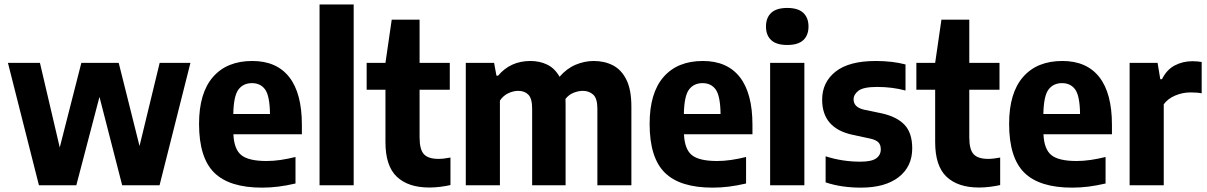

<svg xmlns="http://www.w3.org/2000/svg" viewBox="-20 -828 5395 858"><path d="M154 0 15.5 -547H158.5L247 -169L343.5 -547H510.5L603.5 -175.5L693.5 -547H831L693 0H526L424.5 -395L321 0Z M1151 10.5Q1005 10.5 937.2 -56.5Q869.5 -123.5 869.5 -274.5Q869.5 -412.5 931.8 -484Q994 -555.5 1107.5 -555.5Q1216 -555.5 1272.5 -483.5Q1329 -411.5 1329 -270V-228H1023Q1026 -160.5 1058.8 -134.5Q1091.5 -108.5 1171 -108.5Q1201 -108.5 1233.8 -113.2Q1266.5 -118 1300.5 -126.5V-8Q1259.5 1.5 1223.5 6Q1187.5 10.5 1151 10.5ZM1106 -456.5Q1067 -456.5 1045.5 -427.8Q1024 -399 1022.5 -318.5H1186.5Q1185.5 -399 1165 -427.8Q1144.5 -456.5 1106 -456.5Z M1408 0V-808H1560.5V0Z M1898.5 10Q1804.5 10 1753.5 -38Q1702.5 -86 1702.5 -193V-427H1618.5V-547H1702.5L1730.5 -740H1855V-547H1990V-427H1855V-214.5Q1855 -159.5 1874.5 -138.8Q1894 -118 1939 -118Q1951.5 -118 1964.2 -119.5Q1977 -121 1993 -124V-1Q1973 3.5 1947.8 6.8Q1922.5 10 1898.5 10Z M2061.5 0V-547H2188L2198.5 -490H2206Q2261 -555.5 2350.5 -555.5Q2392 -555.5 2425.8 -539Q2459.5 -522.5 2480.5 -485Q2512.5 -522 2552.5 -538.8Q2592.5 -555.5 2633.5 -555.5Q2681.5 -555.5 2719.5 -535.8Q2757.5 -516 2779.5 -471.2Q2801.5 -426.5 2801.5 -351V0H2649.5V-343Q2649.5 -388 2631 -405Q2612.5 -422 2584.5 -422Q2565.5 -422 2544 -413.8Q2522.5 -405.5 2507 -386Q2507.5 -372.5 2507.5 -358V0H2358V-343Q2358 -388 2341 -405Q2324 -422 2296 -422Q2274.5 -422 2251.8 -411.5Q2229 -401 2214 -378.5V0Z M3164.5 10.5Q3018.5 10.5 2950.8 -56.5Q2883 -123.5 2883 -274.5Q2883 -412.5 2945.2 -484Q3007.5 -555.5 3121 -555.5Q3229.5 -555.5 3286 -483.5Q3342.5 -411.5 3342.5 -270V-228H3036.5Q3039.5 -160.5 3072.2 -134.5Q3105 -108.5 3184.5 -108.5Q3214.5 -108.5 3247.2 -113.2Q3280 -118 3314 -126.5V-8Q3273 1.5 3237 6Q3201 10.5 3164.5 10.5ZM3119.5 -456.5Q3080.5 -456.5 3059 -427.8Q3037.5 -399 3036 -318.5H3200Q3199 -399 3178.5 -427.8Q3158 -456.5 3119.5 -456.5Z M3421.5 0V-547H3574.5V0ZM3498 -627Q3449.5 -627 3426.2 -648.8Q3403 -670.5 3403 -709.5Q3403 -748.5 3426.2 -770.5Q3449.5 -792.5 3498 -792.5Q3546.5 -792.5 3569.8 -770.5Q3593 -748.5 3593 -709.5Q3593 -670.5 3569.8 -648.8Q3546.5 -627 3498 -627Z M3827.5 10.5Q3785 10.5 3745.2 4.8Q3705.5 -1 3669.5 -13V-129.5Q3744 -105.5 3825 -105.5Q3874.5 -105.5 3895.2 -120.2Q3916 -135 3916 -160.5Q3916 -181.5 3905 -192.2Q3894 -203 3869.5 -208.5L3790.5 -225.5Q3654 -254.5 3654 -382.5Q3654 -460.5 3714 -508Q3774 -555.5 3894 -555.5Q3931 -555.5 3964.8 -551.5Q3998.5 -547.5 4026.5 -540V-423.5Q3967 -439.5 3900 -439.5Q3838.5 -439.5 3816.5 -422.8Q3794.5 -406 3794.5 -384Q3794.5 -349 3840.5 -338L3920 -321.5Q3988 -306.5 4022.2 -270.2Q4056.5 -234 4056.5 -165Q4056.5 -83.5 3996 -36.5Q3935.5 10.5 3827.5 10.5Z M4355 10Q4261 10 4210 -38Q4159 -86 4159 -193V-427H4075V-547H4159L4187 -740H4311.5V-547H4446.5V-427H4311.5V-214.5Q4311.5 -159.5 4331 -138.8Q4350.5 -118 4395.5 -118Q4408 -118 4420.8 -119.5Q4433.5 -121 4449.5 -124V-1Q4429.5 3.5 4404.2 6.8Q4379 10 4355 10Z M4771 10.5Q4625 10.5 4557.2 -56.5Q4489.5 -123.5 4489.5 -274.5Q4489.5 -412.5 4551.8 -484Q4614 -555.5 4727.5 -555.5Q4836 -555.5 4892.5 -483.5Q4949 -411.5 4949 -270V-228H4643Q4646 -160.5 4678.8 -134.5Q4711.5 -108.5 4791 -108.5Q4821 -108.5 4853.8 -113.2Q4886.5 -118 4920.5 -126.5V-8Q4879.5 1.5 4843.5 6Q4807.5 10.5 4771 10.5ZM4726 -456.5Q4687 -456.5 4665.5 -427.8Q4644 -399 4642.5 -318.5H4806.5Q4805.5 -399 4785 -427.8Q4764.5 -456.5 4726 -456.5Z M5028 0V-547H5153L5165 -474H5172.5Q5193.5 -516.5 5229.5 -535.5Q5265.5 -554.5 5309 -554.5Q5320 -554.5 5330.8 -553.5Q5341.5 -552.5 5350 -551V-411Q5338 -413.5 5324.8 -414.2Q5311.5 -415 5299.5 -415Q5265 -415 5232 -401.2Q5199 -387.5 5180.5 -362V0Z"/></svg>

Font: Encode Sans SemiCondensed SemiCondensed
Style: Bold
Weight: 700
Width: 4
Designer: Multiple Designers
Foundry: Impallari Type
Version: Version 3.000; ttfautohint (v1.8.3) -l 8 -r 50 -G 200 -x 14 